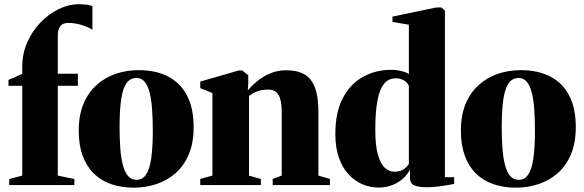

<svg xmlns="http://www.w3.org/2000/svg" viewBox="-20 -852 2688 884"><path d="M22.5 0V-28L82.5 -43.5V-457H19V-484L82.5 -512V-545Q82.5 -604.5 105.2 -656.5Q128 -708.5 166 -748Q204 -787.5 250 -810Q296 -832.5 342 -832.5Q367 -832.5 383 -829.8Q399 -827 405.5 -823.5V-715Q387.5 -727 356.2 -736.8Q325 -746.5 295.5 -746.5Q280 -746.5 268.8 -740.8Q257.5 -735 251.8 -721.2Q246 -707.5 246 -684V-512.5H338.5V-457H246V-43.5L322.5 -28V0Z M342.5 -250Q342.5 -323 365 -375.5Q387.5 -428 426.5 -462.2Q465.5 -496.5 514.8 -512.8Q564 -529 618 -529Q697 -529 753.8 -499.8Q810.5 -470.5 841 -412.2Q871.5 -354 871.5 -266.5Q871.5 -193.5 849 -140.8Q826.5 -88 787.8 -54.2Q749 -20.5 699.5 -4.2Q650 12 596 12Q538.5 12 491.8 -4.2Q445 -20.5 411.8 -53.2Q378.5 -86 360.5 -135.2Q342.5 -184.5 342.5 -250ZM608.5 -24Q635.5 -24 652 -47.5Q668.5 -71 676 -121Q683.5 -171 683.5 -249.5Q683.5 -304.5 680.2 -349.2Q677 -394 668.8 -426.2Q660.5 -458.5 645.8 -475.8Q631 -493 608.5 -493Q580 -493 563 -469.8Q546 -446.5 538.2 -396.5Q530.5 -346.5 530.5 -266Q530.5 -212 534 -167.5Q537.5 -123 546 -91Q554.5 -59 569.8 -41.5Q585 -24 608.5 -24Z M958 -43.5V-423.5L902 -446V-476.5L1079 -527.5H1095.5L1123 -505.5V-468.5L1121 -436Q1140.5 -459 1166.8 -480.2Q1193 -501.5 1226 -515Q1259 -528.5 1297.5 -528.5Q1348.5 -528.5 1381.2 -510Q1414 -491.5 1430 -449Q1446 -406.5 1446 -335V-43.5L1499 -28V0H1235.5V-28L1277 -43.5V-334Q1277 -370 1271 -393.2Q1265 -416.5 1251.5 -428Q1238 -439.5 1215.5 -439.5Q1192.5 -439.5 1176 -435Q1159.5 -430.5 1147.5 -423.8Q1135.5 -417 1126.5 -410.5V-43.5L1181 -28V0H902V-28Z M1723 11.5Q1685 11.5 1649.5 -3.2Q1614 -18 1585.5 -48.5Q1557 -79 1540.5 -125.5Q1524 -172 1524 -235Q1524 -336 1558.8 -401.2Q1593.5 -466.5 1652 -498.5Q1710.5 -530.5 1779.5 -530.5Q1805 -530.5 1828 -524.8Q1851 -519 1862.5 -511V-738L1787 -751.5V-775.5L1988 -817.5H2013L2028.5 -802.5V-36H2071V-5.5Q2054 -1.5 2016.2 4.2Q1978.5 10 1941.5 10Q1911.5 10 1889.5 2.2Q1867.5 -5.5 1867.5 -35.5V-72Q1858 -50.5 1837.5 -31.5Q1817 -12.5 1787.8 -0.5Q1758.5 11.5 1723 11.5ZM1796.5 -61.5Q1813 -61.5 1826 -66.5Q1839 -71.5 1848.2 -80Q1857.5 -88.5 1862.5 -97.5V-457Q1854.5 -474 1838.2 -482.8Q1822 -491.5 1802 -491.5Q1768.5 -491.5 1748 -466Q1727.5 -440.5 1717.8 -389Q1708 -337.5 1708 -259Q1707.5 -183 1720 -139.5Q1732.5 -96 1752.5 -78.8Q1772.5 -61.5 1796.5 -61.5Z M2102 -250Q2102 -323 2124.5 -375.5Q2147 -428 2186 -462.2Q2225 -496.5 2274.2 -512.8Q2323.5 -529 2377.5 -529Q2456.5 -529 2513.2 -499.8Q2570 -470.5 2600.5 -412.2Q2631 -354 2631 -266.5Q2631 -193.5 2608.5 -140.8Q2586 -88 2547.2 -54.2Q2508.5 -20.5 2459 -4.2Q2409.5 12 2355.5 12Q2298 12 2251.2 -4.2Q2204.5 -20.5 2171.2 -53.2Q2138 -86 2120 -135.2Q2102 -184.5 2102 -250ZM2368 -24Q2395 -24 2411.5 -47.5Q2428 -71 2435.5 -121Q2443 -171 2443 -249.5Q2443 -304.5 2439.8 -349.2Q2436.5 -394 2428.2 -426.2Q2420 -458.5 2405.2 -475.8Q2390.5 -493 2368 -493Q2339.5 -493 2322.5 -469.8Q2305.5 -446.5 2297.8 -396.5Q2290 -346.5 2290 -266Q2290 -212 2293.5 -167.5Q2297 -123 2305.5 -91Q2314 -59 2329.2 -41.5Q2344.5 -24 2368 -24Z"/></svg>

Font: Merriweather 120pt Black
Style: Regular
Weight: 900
Designer: Eben Sorkin
Foundry: Eben Sorkin
Version: Version 2.100